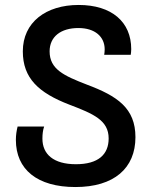

<svg xmlns="http://www.w3.org/2000/svg" viewBox="-20 -744 621 774"><path d="M284 10C440 10 526 -66 526 -191C526 -308 453 -357 330 -403C237 -439 180 -465 180 -537C180 -596 225 -631 296 -631C363 -631 402 -596 402 -545C402 -537 401 -529 400 -523H507C508 -529 509 -538 509 -546C509 -656 430 -724 297 -724C165 -724 72 -654 72 -537C72 -429 135 -370 260 -322C357 -285 418 -259 418 -186C418 -121 376 -82 286 -82C196 -82 151 -122 151 -185C151 -203 153 -220 158 -234H51C47 -218 44 -200 44 -180C44 -61 130 10 284 10Z"/></svg>

Font: Noto Sans Georgian Medium
Style: Regular
Weight: 500
Designer: Monotype Design Team, Akaki Razmadze
Foundry: Google LLC
Version: Version 2.005